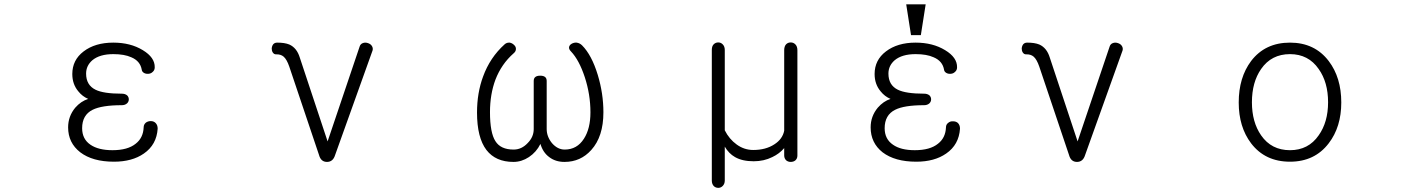

<svg xmlns="http://www.w3.org/2000/svg" viewBox="-20 -738 6540 896"><path d="M508.8 -539.1Q423.8 -539.1 370.1 -498Q317.4 -458 317.4 -392.6Q317.4 -344.7 345.7 -311.5Q364.3 -288.1 391.6 -276.4Q357.4 -265.6 331.1 -235.4Q297.9 -195.3 297.9 -143.6Q297.9 -71.3 354.5 -27.3Q412.1 16.6 511.7 16.6Q596.7 16.6 651.4 -21.5Q710.9 -62.5 715.8 -137.7Q715.8 -154.3 706.1 -164.1Q697.3 -172.9 683.6 -172.9Q670.9 -172.9 661.1 -166Q650.4 -157.2 650.4 -143.6Q648.4 -94.7 613.3 -67.4Q576.2 -37.1 504.9 -37.1Q439.5 -37.1 402.3 -62.5Q363.3 -88.9 363.3 -139.6Q363.3 -201.2 412.1 -225.6Q455.1 -247.1 548.8 -247.1Q563.5 -247.1 573.2 -255.9Q581.1 -263.7 581.1 -274.4Q581.1 -285.2 573.2 -293Q563.5 -300.8 548.8 -300.8Q462.9 -300.8 425.8 -319.3Q381.8 -340.8 381.8 -394.5Q381.8 -431.6 411.1 -457Q445.3 -485.4 508.8 -485.4Q560.5 -485.4 592.8 -470.7Q634.8 -453.1 641.6 -412.1Q642.6 -403.3 652.3 -397.5Q661.1 -392.6 672.9 -393.6Q684.6 -394.5 692.4 -402.3Q702.1 -410.2 702.1 -423.8Q703.1 -469.7 646.5 -503.9Q588.9 -539.1 508.8 -539.1Z M1468.8 -14.6Q1477.5 17.6 1505.9 17.6Q1534.2 17.6 1543.9 -14.6L1718.8 -502.9Q1721.7 -514.6 1714.8 -524.4Q1709 -533.2 1696.3 -537.1Q1684.6 -541 1673.8 -537.1Q1662.1 -533.2 1658.2 -520.5L1508.8 -78.1L1378.9 -469.7Q1365.2 -514.6 1330.1 -530.3Q1308.6 -539.1 1273.4 -539.1Q1261.7 -539.1 1254.9 -531.2Q1249 -523.4 1248 -511.7Q1248 -501 1252.9 -493.2Q1258.8 -484.4 1267.6 -484.4Q1290 -485.4 1303.7 -473.6Q1318.4 -460.9 1330.1 -426.8Z M2335 -531.2Q2266.6 -469.7 2234.4 -380.9Q2206.1 -304.7 2206.1 -212.9Q2206.1 -95.7 2250 -38.1Q2293 17.6 2376 17.6Q2414.1 17.6 2448.2 -4.9Q2483.4 -28.3 2502 -66.4Q2513.7 -26.4 2543 -4.9Q2572.3 17.6 2614.3 17.6Q2689.5 17.6 2739.3 -38.1Q2795.9 -100.6 2795.9 -213.9Q2795.9 -301.8 2769.5 -388.7Q2741.2 -481.4 2696.3 -526.4Q2685.5 -537.1 2670.9 -539.1Q2659.2 -540 2648.4 -534.2Q2637.7 -528.3 2635.7 -518.6Q2633.8 -508.8 2644.5 -498Q2682.6 -458 2709 -377.9Q2735.4 -296.9 2735.4 -213.9Q2735.4 -137.7 2705.1 -90.8Q2672.9 -40 2615.2 -40Q2582 -40 2555.7 -70.3Q2531.2 -100.6 2531.2 -135.7V-360.4Q2531.2 -384.8 2501 -384.8Q2470.7 -384.8 2470.7 -360.4V-135.7Q2470.7 -98.6 2442.4 -70.3Q2414.1 -40 2377 -40Q2316.4 -40 2292 -79.1Q2266.6 -118.2 2266.6 -214.8Q2266.6 -297.9 2292 -366.2Q2320.3 -439.5 2377 -489.3Q2387.7 -498 2387.7 -509.8Q2387.7 -520.5 2378.9 -528.3Q2370.1 -537.1 2358.4 -539.1Q2344.7 -540 2335 -531.2Z M3362.3 104.5V-53.7Q3380.9 -21.5 3410.2 -4.9Q3444.3 14.6 3497.1 14.6Q3544.9 14.6 3584 -4.9Q3617.2 -20.5 3639.6 -46.9V-12.7Q3639.6 1 3648.4 9.8Q3657.2 17.6 3669.9 17.6Q3682.6 17.6 3691.4 10.7Q3701.2 2 3701.2 -11.7V-503.9Q3701.2 -521.5 3691.4 -531.2Q3682.6 -540 3669.9 -540Q3657.2 -540 3648.4 -531.2Q3639.6 -521.5 3639.6 -503.9V-127.9Q3631.8 -88.9 3593.8 -64.5Q3553.7 -38.1 3495.1 -38.1Q3453.1 -38.1 3418 -63.5Q3382.8 -88.9 3362.3 -129.9V-504.9Q3362.3 -521.5 3352.5 -531.2Q3343.8 -540 3332 -540Q3319.3 -540 3310.5 -531.2Q3301.8 -522.5 3301.8 -504.9V104.5Q3301.8 120.1 3310.5 129.9Q3319.3 138.7 3332 138.7Q3343.8 138.7 3352.5 129.9Q3362.3 120.1 3362.3 104.5Z M4252.9 -539.1Q4168 -539.1 4114.3 -498Q4061.5 -458 4061.5 -392.6Q4061.5 -344.7 4089.8 -311.5Q4108.4 -288.1 4135.7 -276.4Q4102.5 -265.6 4076.2 -235.4Q4043 -195.3 4043 -143.6Q4043 -71.3 4098.6 -27.3Q4156.2 16.6 4255.9 16.6Q4340.8 16.6 4395.5 -21.5Q4455.1 -62.5 4460 -137.7Q4460 -154.3 4450.2 -164.1Q4441.4 -171.9 4427.7 -171.9Q4415 -172.9 4405.3 -165Q4394.5 -157.2 4394.5 -143.6Q4392.6 -94.7 4357.4 -67.4Q4320.3 -37.1 4249 -37.1Q4183.6 -37.1 4147.5 -62.5Q4108.4 -88.9 4108.4 -139.6Q4108.4 -201.2 4157.2 -225.6Q4199.2 -247.1 4293 -247.1Q4307.6 -247.1 4317.4 -255.9Q4325.2 -263.7 4325.2 -274.4Q4325.2 -285.2 4317.4 -293Q4307.6 -300.8 4293 -300.8Q4207 -300.8 4169.9 -319.3Q4126 -340.8 4126 -394.5Q4126 -431.6 4155.3 -457Q4189.5 -485.4 4252.9 -485.4Q4304.7 -485.4 4336.9 -470.7Q4378.9 -453.1 4385.7 -412.1Q4386.7 -403.3 4396.5 -397.5Q4405.3 -392.6 4417 -393.6Q4428.7 -394.5 4436.5 -402.3Q4446.3 -410.2 4446.3 -423.8Q4447.3 -469.7 4390.6 -503.9Q4333 -539.1 4252.9 -539.1ZM4299.8 -717.8H4209L4231.4 -574.2H4277.3Z M4968.8 -14.6Q4977.5 17.6 5005.9 17.6Q5034.2 17.6 5043.9 -14.6L5218.8 -502.9Q5221.7 -514.6 5214.8 -524.4Q5209 -533.2 5196.3 -537.1Q5184.6 -541 5173.8 -537.1Q5162.1 -533.2 5158.2 -520.5L5008.8 -78.1L4878.9 -469.7Q4865.2 -514.6 4830.1 -530.3Q4808.6 -539.1 4773.4 -539.1Q4761.7 -539.1 4754.9 -531.2Q4749 -523.4 4748 -511.7Q4748 -501 4752.9 -493.2Q4758.8 -484.4 4767.6 -484.4Q4790 -485.4 4803.7 -473.6Q4818.4 -460.9 4830.1 -426.8Z M6000 -539.1Q5883.8 -539.1 5818.4 -453.1Q5760.7 -376 5760.7 -259.8Q5760.7 -145.5 5818.4 -69.3Q5883.8 16.6 6000 16.6Q6115.2 16.6 6180.7 -69.3Q6239.3 -145.5 6239.3 -259.8Q6239.3 -376 6180.7 -453.1Q6115.2 -539.1 6000 -539.1ZM6000 -485.4Q6085.9 -485.4 6133.8 -416Q6177.7 -354.5 6177.7 -260.7Q6177.7 -168 6133.8 -106.4Q6085.9 -37.1 6000 -37.1Q5913.1 -37.1 5865.2 -106.4Q5822.3 -168 5822.3 -260.7Q5822.3 -354.5 5865.2 -416Q5913.1 -485.4 6000 -485.4Z"/></svg>

Font: GulimChe
Style: Regular
Weight: 400
Monospace: yes
Version: Version 2.21